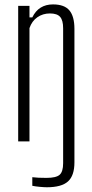

<svg xmlns="http://www.w3.org/2000/svg" viewBox="-20 -626 407 850"><path d="M187.5 203Q176 203 156.5 201.2Q137 199.5 123 196.5V158.5Q134 160 150.8 160.8Q167.5 161.5 185.5 161.5Q228.5 161.5 244 147.8Q259.5 134 259.5 96.5V-501Q259.5 -536 246.2 -551.2Q233 -566.5 201 -566.5Q169.5 -566.5 145.2 -549.5Q121 -532.5 110.5 -501.5V0H60.5V-600H110.5V-549H123Q137 -578 160 -592.2Q183 -606.5 214.5 -606.5Q265 -606.5 287.2 -580Q309.5 -553.5 309.5 -498V93Q309.5 151.5 281 177.2Q252.5 203 187.5 203Z"/></svg>

Font: Big Shoulders Text ExtraLight
Style: Regular
Weight: 250
Version: Version 2.002